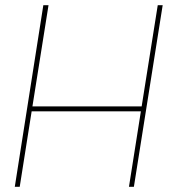

<svg xmlns="http://www.w3.org/2000/svg" viewBox="-20 -720 660 740"><path d="M37 0 147 -700H167L105 -310H526L588 -700H607L496 0H477L523 -291H102L56 0Z"/></svg>

Font: Georama ExtraCondensed Thin Thin
Style: Italic
Weight: 250
Italic angle: -9°
Version: Version 1.001